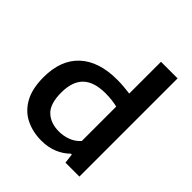

<svg xmlns="http://www.w3.org/2000/svg" viewBox="-217 -958 1117 1117"><g transform="rotate(45 341.0 -399.5)"><path d="M300.5 9Q229.5 9 172.2 -19Q115 -47 81.5 -106.8Q48 -166.5 48 -261Q48 -404 130 -479.2Q212 -554.5 362 -554.5Q390.5 -554.5 418 -552Q445.5 -549.5 468 -546.5V-808H604.5V0H490L482.5 -59.5H475.5Q444.5 -28 400 -9.5Q355.5 9 300.5 9ZM335 -101Q371 -101 406.2 -113.8Q441.5 -126.5 468 -156.5V-439.5Q448 -444.5 422.2 -447.5Q396.5 -450.5 369.5 -450.5Q275.5 -450.5 229.8 -406.2Q184 -362 184 -271Q184 -178.5 225.2 -139.8Q266.5 -101 335 -101Z"/></g></svg>

Font: Encode Sans Expanded SemiBold
Style: Regular
Weight: 600
Width: 7
Designer: Multiple Designers
Foundry: Impallari Type
Version: Version 3.000; ttfautohint (v1.8.3) -l 8 -r 50 -G 200 -x 14 